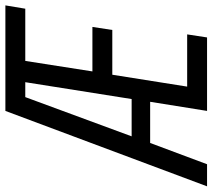

<svg xmlns="http://www.w3.org/2000/svg" viewBox="-70 -712 770 695"><g transform="rotate(-90 314.5 -365.0)"><path d="M-13 0H67L144 -206H293L260 0H526L537 -72H348L391 -343H553L564 -415H403L441 -658H630L642 -730H260ZM168 -273 310 -658H364L303 -273Z"/></g></svg>

Font: JetBrains Mono Light
Style: Italic
Weight: 336
Italic angle: -9°
Monospace: yes
Designer: Philipp Nurullin, Konstantin Bulenkov
Foundry: JetBrains
Version: Version 2.305